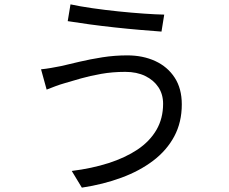

<svg xmlns="http://www.w3.org/2000/svg" viewBox="-20 -803 1040 871"><path d="M719.9 -332.5Q719.9 -375.2 698.6 -407.4Q677.3 -439.6 638.8 -458.3Q600.3 -477 548.6 -477Q490.8 -477 439.7 -468Q388.7 -459 347.3 -447.2Q305.8 -435.4 276.1 -426.5Q252.7 -419.9 231.2 -411.8Q209.8 -403.6 191.6 -396.5L166.2 -488.6Q187.4 -490.6 211.6 -494.8Q235.8 -499.1 258.3 -503.5Q293.9 -511.9 341.3 -523.1Q388.7 -534.3 444.4 -543.1Q500 -551.8 557.2 -551.8Q628.4 -551.8 684.4 -526Q740.4 -500.1 772.5 -450.7Q804.7 -401.2 804.7 -329.6Q804.7 -248.4 770.7 -184.7Q736.7 -121 675.2 -74.3Q613.7 -27.5 531 3Q448.3 33.6 351.3 48.2L305.5 -27.5Q396.5 -38.8 472.4 -63.1Q548.3 -87.5 603.9 -124.6Q659.4 -161.8 689.7 -213.8Q719.9 -265.7 719.9 -332.5ZM299.8 -783.2Q341.1 -774.2 398.6 -765.9Q456 -757.6 517.3 -751.3Q578.6 -745 633.4 -741.2Q688.3 -737.4 725 -736.7L712.6 -659.7Q671.2 -662.7 615.7 -667.4Q560.2 -672.1 500.5 -678.6Q440.8 -685.1 385.4 -692.6Q330 -700.1 287.2 -707.1Z"/></svg>

Font: Noto Sans SC Thin
Style: Regular
Weight: 100
Designer: Ryoko NISHIZUKA 西塚涼子 (kana, bopomofo & ideographs); Paul D. Hunt (Latin, Greek & Cyrillic); Sandoll Communications 산돌커뮤니
Foundry: Adobe
Version: Version 2.004-H2;hotconv 1.0.118;makeotfexe 2.5.65603